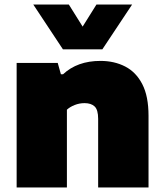

<svg xmlns="http://www.w3.org/2000/svg" viewBox="-20 -828 726 848"><path d="M53.5 0V-550H235L249 -500H258.5Q321.5 -559 423.5 -559Q485 -559 533 -534.2Q581 -509.5 608.5 -456.2Q636 -403 636 -316.5V0H413.5V-303Q413.5 -343 398 -357.8Q382.5 -372.5 353.5 -372.5Q330.5 -372.5 309.8 -364.2Q289 -356 275.5 -343.5V0ZM258 -610 127 -808H284L345 -710.5L406 -808H563.5L432 -610Z"/></svg>

Font: Encode Sans SmExp Black
Style: Regular
Weight: 900
Width: 6
Designer: Multiple Designers
Foundry: Impallari Type
Version: Version 3.002; ttfautohint (v1.8.3) -l 8 -r 50 -G 200 -x 14 